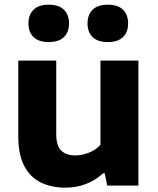

<svg xmlns="http://www.w3.org/2000/svg" viewBox="-20 -812 690 840"><path d="M266 9Q205.5 9 159 -13.5Q112.5 -36 86.2 -85.8Q60 -135.5 60 -216V-547H226V-226.5Q226 -173 248.5 -152.5Q271 -132 309 -132Q338.5 -132 368.5 -143.8Q398.5 -155.5 419.5 -178.5V-547H585.5V0H449L438 -54H431.5Q362 9 266 9ZM452 -628Q407.5 -628 385.2 -649.8Q363 -671.5 363 -709.5Q363 -747.5 385.2 -769.5Q407.5 -791.5 452 -791.5Q496 -791.5 518.2 -769.5Q540.5 -747.5 540.5 -709.5Q540.5 -671.5 518.2 -649.8Q496 -628 452 -628ZM193 -628Q149 -628 126.8 -649.8Q104.5 -671.5 104.5 -709.5Q104.5 -747.5 126.8 -769.5Q149 -791.5 193 -791.5Q237.5 -791.5 259.8 -769.5Q282 -747.5 282 -709.5Q282 -671.5 259.8 -649.8Q237.5 -628 193 -628Z"/></svg>

Font: Encode Sans SemiExpanded SemiExpanded
Style: Bold
Weight: 700
Width: 6
Designer: Multiple Designers
Foundry: Impallari Type
Version: Version 3.000; ttfautohint (v1.8.3) -l 8 -r 50 -G 200 -x 14 